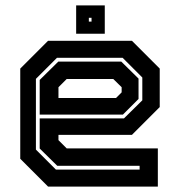

<svg xmlns="http://www.w3.org/2000/svg" viewBox="-20 -691 666 711"><path d="M468.5 -540 571.5 -437V-294.5L468.5 -191.5H196.5V-172L227 -141.5H564.5V0H158L55 -103V-437L158 -540ZM429 -463 493 -400V-324.5L435 -266.5H127V-395L196 -463ZM434 -477H191L113 -399V-137L187 -63H497V-77H192L127 -141V-252.5H439L507 -319.5V-404ZM399.5 -398.5H227L196.5 -368V-328H409.5L430.5 -349V-368ZM262 -566V-671H368V-566ZM309 -611H319V-625H309Z"/></svg>

Font: Tourney Thin
Style: Bold
Weight: 700
Version: Version 1.015